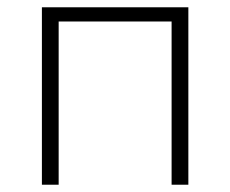

<svg xmlns="http://www.w3.org/2000/svg" viewBox="-20 -507 632 527"><path d="M95 0V-487H497V0H451V-448H141V0Z"/></svg>

Font: Nunito Sans 10pt ExtraLight
Style: Regular
Weight: 250
Designer: Vernon Adams
Foundry: Vernon Adams
Version: Version 3.101;gftools[0.9.27]